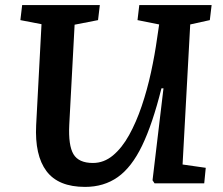

<svg xmlns="http://www.w3.org/2000/svg" viewBox="-20 -720 875 754"><path d="M697 -74 788 -61 782 0H587L579 -12L622 -373H614Q579 -233 538 -148Q497 -63 442.5 -24.5Q388 14 314 14Q209 14 162.5 -48Q116 -110 122 -229L143 -625L60 -641L67 -700H372L365 -641L273 -623L252 -230Q248 -149 268.5 -114.5Q289 -80 345 -80Q388 -80 423.5 -109.5Q459 -139 487 -189.5Q515 -240 536.5 -303.5Q558 -367 573 -436Q588 -505 597 -570L605 -624L520 -641L527 -700H811L804 -641L727 -624Z"/></svg>

Font: Literata 7pt SemiBold
Style: Italic
Weight: 600
Italic angle: -2°
Designer: Latin by Veronika Burian and Jose Scaglione. Greek by Irene Vlachou. Cyrillic by Vera Evstafieva
Foundry: TypeTogether
Version: Version 3.002